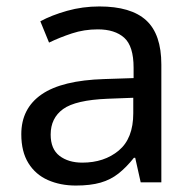

<svg xmlns="http://www.w3.org/2000/svg" viewBox="-20 -565 601 595"><path d="M288 -545Q386 -545 433 -502Q480 -459 480 -365V0H416L399 -76H395Q372 -47 347.5 -27.5Q323 -8 291.5 1Q260 10 215 10Q167 10 128.5 -7Q90 -24 68 -59.5Q46 -95 46 -149Q46 -229 109 -272.5Q172 -316 303 -320L394 -323V-355Q394 -422 365 -448Q336 -474 283 -474Q241 -474 203 -461.5Q165 -449 132 -433L105 -499Q140 -518 188 -531.5Q236 -545 288 -545ZM314 -259Q214 -255 175.5 -227Q137 -199 137 -148Q137 -103 164.5 -82Q192 -61 235 -61Q303 -61 348 -98.5Q393 -136 393 -214V-262Z"/></svg>

Font: Noto Sans Georgian
Style: Regular
Weight: 400
Designer: Monotype Design Team, Akaki Razmadze
Foundry: Google LLC
Version: Version 2.002